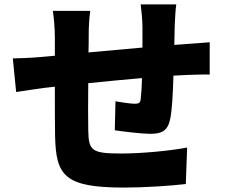

<svg xmlns="http://www.w3.org/2000/svg" viewBox="-20 -809 1040 868"><path d="M768 -606 770 -696C771 -725 774 -774 777 -789H616C619 -769 624 -716 624 -689V-594C543 -587 457 -579 380 -572C381 -602 381 -628 381 -645C381 -693 383 -722 388 -760H219C224 -723 228 -683 228 -636V-557L173 -552C115 -547 64 -545 38 -545L53 -393C79 -397 151 -408 183 -412L228 -417C228 -328 228 -237 229 -195C233 -16 269 39 541 39C632 39 753 31 820 23L826 -142C747 -127 620 -115 529 -115C393 -115 381 -128 379 -220C378 -264 378 -349 379 -433C456 -441 542 -449 622 -456C621 -418 619 -384 616 -360C614 -343 606 -340 589 -340C571 -340 531 -346 502 -351L499 -220C538 -214 624 -204 658 -204C712 -204 739 -217 750 -274C758 -314 762 -390 764 -467C786 -468 805 -469 822 -470C849 -471 909 -473 928 -472V-618C895 -615 850 -612 823 -610Z"/></svg>

Font: Noto Sans CJK JP Black
Style: Regular
Weight: 900
Designer: Ryoko NISHIZUKA (kana & ideographs); Paul D. Hunt (Latin, Greek & Cyrillic); Wenlong ZHANG (bopomofo); Sandoll Communica
Foundry: Adobe Systems Incorporated
Version: Version 1.004;PS 1.004;hotconv 1.0.82;makeotf.lib2.5.63406